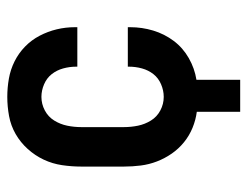

<svg xmlns="http://www.w3.org/2000/svg" viewBox="-98 -470 695 540"><g transform="rotate(-90 250.0 -200.5)"><path d="M205 127V5Q182 2 160 -7Q138 -16 119.5 -31Q101 -46 87.5 -65.5Q74 -85 65.5 -107Q57 -129 54 -152.5Q51 -176 51 -200V-320Q51 -347 55 -374Q59 -401 70.5 -425.5Q82 -450 100.5 -470.5Q119 -491 142.5 -504.5Q166 -518 193 -523Q220 -528 247 -528Q273 -528 298.5 -523.5Q324 -519 347 -507.5Q370 -496 388.5 -478Q407 -460 419 -437Q431 -414 437 -389Q443 -364 443 -338V-331H332V-334Q332 -353 327 -371Q322 -389 311 -403Q300 -417 282.5 -424.5Q265 -432 247 -432Q227 -432 209 -422.5Q191 -413 180.5 -396Q170 -379 166 -359.5Q162 -340 162 -320V-200Q162 -180 166 -160.5Q170 -141 180.5 -124Q191 -107 209 -97.5Q227 -88 247 -88Q265 -88 282.5 -95.5Q300 -103 311 -117Q322 -131 327 -149Q332 -167 332 -186V-189H443V-182Q443 -149 433.5 -117.5Q424 -86 404.5 -60Q385 -34 356 -17.5Q327 -1 295 4V127Z"/></g></svg>

Font: Iosevka Term Curly
Style: Bold
Weight: 700
Designer: Belleve Invis
Foundry: Belleve Invis
Version: Version 32.3.0